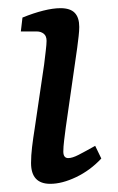

<svg xmlns="http://www.w3.org/2000/svg" viewBox="-20 -443 288 470"><path d="M169 -326 141 -131Q139 -116 137 -99.5Q135 -83 135 -72Q135 -56 147 -56Q157 -56 172.5 -64Q188 -72 213 -86L228 -55Q201 -26 166.5 -9.5Q132 7 103 7Q56 7 56 -44Q56 -62 58.5 -83Q61 -104 65 -129L88 -285Q90 -302 92 -318.5Q94 -335 94 -343Q94 -355 87 -360.5Q80 -366 70 -366H31L35 -400Q62 -411 86 -417Q110 -423 128 -423Q152 -423 163 -411.5Q174 -400 174 -377Q174 -368 172.5 -354.5Q171 -341 169 -326Z"/></svg>

Font: Rasa
Style: Italic
Weight: 400
Italic angle: -7.10001°
Designer: Anna Giedrys (Yrsa+Rasa design), David Brezina (Yrsa art-direction, Rasa art-direction, design)
Foundry: Rosetta Type Foundry
Version: Version 2.004